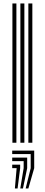

<svg xmlns="http://www.w3.org/2000/svg" viewBox="-20 -820 257 1103"><path d="M142.9 0V-800H165.8V0ZM51.3 0V-800H74.2V0ZM97.1 0V-800H120V0ZM127.4 262.7 156.3 146V65.2H50.1V45H176.5V146L142.9 262.7ZM65.5 262.7 75.6 146H50.1V125.8H95.8V146L81 262.7ZM96.5 262.7 115.9 146V105.6H50.1V85.4H136.1V146L111.9 262.7Z"/></svg>

Font: Big Shoulders Inline Text Thin
Style: Regular
Weight: 100
Designer: Patric King
Foundry: XO Type Co
Version: Version 2.002